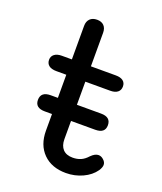

<svg xmlns="http://www.w3.org/2000/svg" viewBox="-133 -787 742 882"><g transform="rotate(20 238.0 -345.5)"><path d="M445 -84Q445 -72 434 -55Q413 -25 375 -7.5Q337 10 294 10Q224 10 183 -31Q142 -72 142 -142V-223H107Q59 -223 59 -262Q59 -302 107 -302H142V-415H93Q69 -415 56.5 -425Q44 -435 44 -453Q44 -470 57 -480Q70 -490 93 -490H142V-654Q142 -676 154.5 -688.5Q167 -701 189 -701Q211 -701 223 -688.5Q235 -676 235 -654V-490H357Q380 -490 392.5 -480.5Q405 -471 405 -453Q405 -435 392.5 -425Q380 -415 357 -415H235V-302H353Q401 -302 401 -262Q401 -223 353 -223H235V-134Q235 -102 251.5 -84.5Q268 -67 299 -67Q321 -67 338.5 -74.5Q356 -82 372 -100Q391 -119 408 -119Q421 -119 432 -109Q445 -98 445 -84Z"/></g></svg>

Font: Kodchasan Medium
Style: Regular
Weight: 500
Designer: Katatrad Aksorn Co.,Ltd.
Foundry: Cadson Demak Co.,Ltd.
Version: Version 1.000; ttfautohint (v1.6)